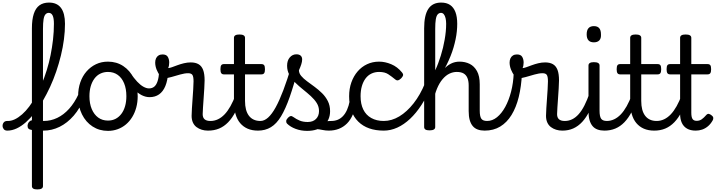

<svg xmlns="http://www.w3.org/2000/svg" viewBox="-125 -998 5575 1492"><path d="M165 474Q143 474 133 467.5Q123 461 123 448V-778Q123 -846 137.5 -890.5Q152 -935 181.5 -956.5Q211 -978 256 -978Q318 -978 349 -936.5Q380 -895 380 -813Q380 -755 372 -693Q364 -631 348.5 -567.5Q333 -504 312 -442.5Q291 -381 264.5 -323.5Q238 -266 208 -214.5Q178 -163 144.5 -121Q111 -79 76 -48Q41 -17 4.5 0Q-32 17 -68 17Q-87 17 -96 5.5Q-105 -6 -105 -20.5Q-105 -35 -96 -46.5Q-87 -58 -68 -58Q-39 -57 -10.5 -70.5Q18 -84 47 -109.5Q76 -135 102.5 -170.5Q129 -206 153.5 -250.5Q178 -295 199.5 -346Q221 -397 238.5 -453.5Q256 -510 268 -569.5Q280 -629 287 -690.5Q294 -752 294 -813Q294 -857 284 -877.5Q274 -898 254 -898Q239 -898 228.5 -886.5Q218 -875 213.5 -847.5Q209 -820 209 -773V448Q209 461 198 467.5Q187 474 165 474ZM213 17Q175 17 147.5 15Q120 13 107 8Q94 4 90.5 -9Q87 -22 92 -36Q97 -50 109 -58Q121 -66 137 -62Q145 -60 164.5 -59Q184 -58 215 -58Q234 -58 243 -46.5Q252 -35 251.5 -20.5Q251 -6 241.5 5.5Q232 17 213 17Z M213 17Q204 17 199.5 5.5Q195 -6 195 -20.5Q195 -35 200 -46.5Q205 -58 215 -58Q270 -58 320 -82Q370 -106 412 -152.5Q454 -199 485 -266Q490 -276 502.5 -273Q515 -270 525 -260.5Q535 -251 531 -241Q498 -157 448 -99.5Q398 -42 338 -12.5Q278 17 213 17Z M714 19Q647 19 594.5 -15Q542 -49 512 -109.5Q482 -170 482 -250Q482 -309 499 -358Q516 -407 547.5 -443Q579 -479 621 -499Q663 -519 714 -519Q781 -519 833 -484.5Q885 -450 915 -389.5Q945 -329 945 -251Q945 -204 934 -163Q923 -122 902.5 -88.5Q882 -55 853.5 -31Q825 -7 789.5 6Q754 19 714 19ZM714 -61Q747 -61 773 -74.5Q799 -88 818 -113Q837 -138 847 -173Q857 -208 857 -251Q857 -308 839.5 -350.5Q822 -393 790 -416Q758 -439 714 -439Q682 -439 655 -426Q628 -413 609 -387.5Q590 -362 580 -327.5Q570 -293 570 -250Q570 -193 588 -150.5Q606 -108 638 -84.5Q670 -61 714 -61Z M1037 -243Q1007 -243 976 -258.5Q945 -274 913.5 -308.5Q882 -343 847 -401Q838 -415 845 -427.5Q852 -440 865.5 -442.5Q879 -445 889 -430Q916 -390 941 -363.5Q966 -337 989.5 -324Q1013 -311 1033 -311Q1057 -311 1073.5 -324.5Q1090 -338 1099.5 -367Q1109 -396 1112 -441Q1113 -456 1124 -464.5Q1135 -473 1149 -473Q1163 -473 1173 -464.5Q1183 -456 1182 -438Q1178 -373 1160 -329.5Q1142 -286 1111 -264.5Q1080 -243 1037 -243Z M1490 17Q1465 17 1442.5 10Q1420 3 1402 -10.5Q1384 -24 1374 -46Q1364 -68 1364 -98Q1364 -123 1366.5 -157.5Q1369 -192 1371.5 -230.5Q1374 -269 1376.5 -304.5Q1379 -340 1379 -366Q1379 -403 1370 -416Q1361 -429 1337 -429Q1310 -429 1275 -419Q1240 -409 1207 -399.5Q1174 -390 1154 -390Q1136 -390 1119.5 -409.5Q1103 -429 1092 -457Q1081 -485 1081 -512Q1081 -530 1087.5 -544.5Q1094 -559 1107 -567Q1120 -575 1138 -575Q1168 -575 1179 -556Q1190 -537 1190 -512Q1190 -501 1188 -489.5Q1186 -478 1182 -469Q1192 -469 1210.5 -475.5Q1229 -482 1253 -491Q1277 -500 1304 -506.5Q1331 -513 1357 -513Q1394 -513 1418 -499Q1442 -485 1453.5 -454.5Q1465 -424 1465 -373Q1465 -348 1462.5 -311.5Q1460 -275 1457.5 -236Q1455 -197 1452.5 -163.5Q1450 -130 1450 -111Q1450 -84 1465 -71Q1480 -58 1509 -58Q1523 -58 1530 -46.5Q1537 -35 1535.5 -20.5Q1534 -6 1523 5.5Q1512 17 1490 17Z M1492 17Q1478 17 1471.5 5.5Q1465 -6 1466.5 -20.5Q1468 -35 1479 -46.5Q1490 -58 1511 -58Q1541 -58 1568.5 -71Q1596 -84 1620 -109Q1644 -134 1666 -173Q1688 -212 1707 -264Q1712 -279 1724.5 -278Q1737 -277 1746 -268Q1755 -259 1752 -248Q1731 -180 1705.5 -130.5Q1680 -81 1648 -48Q1616 -15 1577.5 1Q1539 17 1492 17Z M1880 17Q1834 17 1799.5 2Q1765 -13 1741 -41.5Q1717 -70 1705 -112.5Q1693 -155 1693 -211V-420H1615Q1601 -420 1594.5 -429Q1588 -438 1588 -460Q1588 -483 1594.5 -491.5Q1601 -500 1615 -500H1693V-704Q1693 -717 1703.5 -723.5Q1714 -730 1736 -730Q1757 -730 1768 -723.5Q1779 -717 1779 -704V-500H1906Q1921 -500 1927.5 -491.5Q1934 -483 1934 -460Q1934 -438 1927.5 -429Q1921 -420 1906 -420H1779V-214Q1779 -176 1786.5 -147.5Q1794 -119 1809 -99Q1824 -79 1846.5 -68.5Q1869 -58 1898 -58Q1912 -58 1919 -46.5Q1926 -35 1924.5 -20.5Q1923 -6 1912 5.5Q1901 17 1880 17Z M1880 17Q1861 17 1854.5 5.5Q1848 -6 1852 -20.5Q1856 -35 1868 -46.5Q1880 -58 1899 -58Q1929 -58 1958.5 -84.5Q1988 -111 2017 -163.5Q2046 -216 2076.5 -296.5Q2107 -377 2140 -486Q2145 -501 2159.5 -502Q2174 -503 2186 -495Q2198 -487 2194 -471Q2159 -338 2126.5 -245Q2094 -152 2059 -94Q2024 -36 1980 -9.5Q1936 17 1880 17Z M2430 17Q2406 17 2382 12Q2358 7 2334.5 5Q2311 3 2284 13L2306 -20Q2339 -35 2364 -43.5Q2389 -52 2409 -55Q2429 -58 2449 -58Q2458 -58 2460 -46.5Q2462 -35 2458 -20.5Q2454 -6 2446.5 5.5Q2439 17 2430 17ZM2262 19Q2214 19 2172.5 3.5Q2131 -12 2105 -38Q2098 -46 2099 -58Q2100 -70 2113 -83Q2124 -94 2133 -96Q2142 -98 2154 -89Q2179 -71 2205 -60.5Q2231 -50 2266 -50Q2307 -50 2330.5 -73.5Q2354 -97 2354 -135Q2354 -169 2336.5 -197Q2319 -225 2290.5 -251Q2262 -277 2230 -302.5Q2198 -328 2170 -355.5Q2142 -383 2124 -415.5Q2106 -448 2106 -487Q2106 -528 2127 -552Q2148 -576 2178 -576Q2200 -576 2211.5 -565.5Q2223 -555 2223 -536Q2223 -519 2216 -497.5Q2209 -476 2198 -452Q2198 -429 2215.5 -408Q2233 -387 2261 -366.5Q2289 -346 2319.5 -323.5Q2350 -301 2377.5 -274Q2405 -247 2422.5 -212.5Q2440 -178 2440 -134Q2440 -65 2391.5 -23Q2343 19 2262 19Z M2430 17Q2416 17 2409.5 5.5Q2403 -6 2404.5 -20.5Q2406 -35 2417 -46.5Q2428 -58 2449 -58Q2476 -58 2498.5 -67Q2521 -76 2539.5 -95Q2558 -114 2571.5 -144Q2585 -174 2593 -215Q2596 -230 2609 -233.5Q2622 -237 2634 -232Q2646 -227 2644 -212Q2636 -153 2617.5 -109.5Q2599 -66 2571.5 -38.5Q2544 -11 2508.5 3Q2473 17 2430 17Z M2857 17Q2730 17 2659 -53Q2588 -123 2588 -250Q2588 -309 2605.5 -358Q2623 -407 2654 -443Q2685 -479 2727.5 -499Q2770 -519 2821 -519Q2867 -519 2915 -499Q2963 -479 2999 -435Q3010 -421 3007 -411.5Q3004 -402 2993 -390Q2980 -377 2969 -374Q2958 -371 2946 -381Q2918 -404 2891.5 -421.5Q2865 -439 2821 -439Q2788 -439 2761 -426Q2734 -413 2715.5 -388Q2697 -363 2687 -328.5Q2677 -294 2677 -250Q2677 -190 2698 -147Q2719 -104 2760 -81Q2801 -58 2857 -58Q2871 -58 2878.5 -46.5Q2886 -35 2886 -20.5Q2886 -6 2879 5.5Q2872 17 2857 17Z M2857 17Q2840 17 2831.5 5.5Q2823 -6 2823 -20.5Q2823 -35 2831.5 -46.5Q2840 -58 2857 -58Q2919 -58 2978 -93.5Q3037 -129 3089 -195Q3141 -261 3178 -352Q3184 -365 3198 -365.5Q3212 -366 3222 -356Q3232 -346 3224 -327Q3192 -247 3150.5 -183Q3109 -119 3061.5 -74.5Q3014 -30 2962.5 -6.5Q2911 17 2857 17Z M3641 17Q3611 17 3587.5 8.5Q3564 0 3548.5 -18.5Q3533 -37 3525 -65.5Q3517 -94 3517 -135V-334Q3517 -368 3507.5 -391.5Q3498 -415 3478 -427Q3458 -439 3424 -439Q3395 -439 3367 -425.5Q3339 -412 3314 -382.5Q3289 -353 3270.5 -308.5Q3252 -264 3242 -202L3226 -267Q3246 -331 3269.5 -378Q3293 -425 3320.5 -456.5Q3348 -488 3379 -503.5Q3410 -519 3446 -519Q3490 -519 3525 -501.5Q3560 -484 3581.5 -445.5Q3603 -407 3603 -343V-138Q3603 -94 3615 -76Q3627 -58 3660 -58Q3674 -58 3681 -46.5Q3688 -35 3686.5 -20.5Q3685 -6 3674 5.5Q3663 17 3641 17ZM3213 15Q3191 15 3181 8.5Q3171 2 3171 -11V-778Q3171 -880 3203.5 -929Q3236 -978 3303 -978Q3345 -978 3372.5 -959.5Q3400 -941 3414 -904.5Q3428 -868 3428 -813Q3428 -785 3425 -755Q3422 -725 3415.5 -693.5Q3409 -662 3399.5 -629.5Q3390 -597 3376.5 -563Q3363 -529 3345.5 -494Q3328 -459 3306 -423Q3284 -387 3257 -350V-11Q3257 2 3246 8.5Q3235 15 3213 15ZM3257 -452Q3270 -479 3280.5 -507.5Q3291 -536 3300.5 -566Q3310 -596 3317.5 -627.5Q3325 -659 3330.5 -690.5Q3336 -722 3339 -752.5Q3342 -783 3342 -813Q3342 -837 3337.5 -856.5Q3333 -876 3324 -887Q3315 -898 3302 -898Q3287 -898 3276.5 -886.5Q3266 -875 3261.5 -847.5Q3257 -820 3257 -773Z M3641 17Q3622 17 3615.5 5.5Q3609 -6 3613 -20.5Q3617 -35 3629 -46.5Q3641 -58 3660 -58Q3701 -58 3737 -87Q3773 -116 3801 -167Q3829 -218 3846.5 -285.5Q3864 -353 3867 -430Q3868 -442 3878 -447Q3888 -452 3900.5 -451Q3913 -450 3922.5 -444Q3932 -438 3931 -426Q3926 -325 3906 -244Q3886 -163 3850 -104.5Q3814 -46 3762 -14.5Q3710 17 3641 17Z M4244 17Q4219 17 4196.5 10Q4174 3 4156 -10.5Q4138 -24 4128 -46Q4118 -68 4118 -98Q4118 -123 4120.5 -157.5Q4123 -192 4125.5 -230.5Q4128 -269 4130.5 -304.5Q4133 -340 4133 -366Q4133 -403 4124 -416Q4115 -429 4091 -429Q4064 -429 4029 -419Q3994 -409 3961 -399.5Q3928 -390 3908 -390Q3890 -390 3873.5 -409.5Q3857 -429 3846 -457Q3835 -485 3835 -512Q3835 -530 3841.5 -544.5Q3848 -559 3861 -567Q3874 -575 3892 -575Q3922 -575 3933 -556Q3944 -537 3944 -512Q3944 -501 3942 -489.5Q3940 -478 3936 -469Q3946 -469 3964.5 -475.5Q3983 -482 4007 -491Q4031 -500 4058 -506.5Q4085 -513 4111 -513Q4148 -513 4172 -499Q4196 -485 4207.5 -454.5Q4219 -424 4219 -373Q4219 -348 4216.5 -311.5Q4214 -275 4211.5 -236Q4209 -197 4206.5 -163.5Q4204 -130 4204 -111Q4204 -84 4219 -71Q4234 -58 4263 -58Q4277 -58 4284 -46.5Q4291 -35 4289.5 -20.5Q4288 -6 4277 5.5Q4266 17 4244 17Z M4246 17Q4232 17 4225.5 5.5Q4219 -6 4220.5 -20.5Q4222 -35 4233 -46.5Q4244 -58 4265 -58Q4294 -58 4321 -71Q4348 -84 4372 -111Q4396 -138 4417 -179.5Q4438 -221 4457 -276Q4462 -291 4474 -290.5Q4486 -290 4495.5 -280.5Q4505 -271 4502 -259Q4482 -189 4456.5 -137Q4431 -85 4399.5 -51Q4368 -17 4330 0Q4292 17 4246 17Z M4572 17Q4542 17 4518.5 8.5Q4495 0 4479.5 -18.5Q4464 -37 4456 -65.5Q4448 -94 4448 -135V-489Q4448 -502 4458.5 -508.5Q4469 -515 4490 -515Q4512 -515 4523 -508.5Q4534 -502 4534 -489V-138Q4534 -94 4546 -76Q4558 -58 4591 -58Q4605 -58 4612 -46.5Q4619 -35 4617.5 -20.5Q4616 -6 4605 5.5Q4594 17 4572 17ZM4490 -669Q4462 -669 4448 -684.5Q4434 -700 4434 -731Q4434 -763 4448 -779Q4462 -795 4490 -795Q4518 -795 4531.5 -779Q4545 -763 4545 -731Q4547 -700 4532.5 -684.5Q4518 -669 4490 -669Z M4571 17Q4557 17 4550.5 5.5Q4544 -6 4545.5 -20.5Q4547 -35 4558 -46.5Q4569 -58 4590 -58Q4620 -58 4647.5 -71Q4675 -84 4699 -109Q4723 -134 4745 -173Q4767 -212 4786 -264Q4791 -279 4803.5 -278Q4816 -277 4825 -268Q4834 -259 4831 -248Q4810 -180 4784.5 -130.5Q4759 -81 4727 -48Q4695 -15 4656.5 1Q4618 17 4571 17Z M4959 17Q4913 17 4878.5 2Q4844 -13 4820 -41.5Q4796 -70 4784 -112.5Q4772 -155 4772 -211V-420H4694Q4680 -420 4673.5 -429Q4667 -438 4667 -460Q4667 -483 4673.5 -491.5Q4680 -500 4694 -500H4772V-704Q4772 -717 4782.5 -723.5Q4793 -730 4815 -730Q4836 -730 4847 -723.5Q4858 -717 4858 -704V-500H4985Q5000 -500 5006.5 -491.5Q5013 -483 5013 -460Q5013 -438 5006.5 -429Q5000 -420 4985 -420H4858V-214Q4858 -176 4865.5 -147.5Q4873 -119 4888 -99Q4903 -79 4925.5 -68.5Q4948 -58 4977 -58Q4991 -58 4998 -46.5Q5005 -35 5003.5 -20.5Q5002 -6 4991 5.5Q4980 17 4959 17Z M4959 17Q4945 17 4938.5 5.5Q4932 -6 4933.5 -20.5Q4935 -35 4946 -46.5Q4957 -58 4978 -58Q5008 -58 5035.5 -71Q5063 -84 5087 -109Q5111 -134 5133 -173Q5155 -212 5174 -264Q5179 -279 5191.5 -278Q5204 -277 5213 -268Q5222 -259 5219 -248Q5198 -180 5172.5 -130.5Q5147 -81 5115 -48Q5083 -15 5044.5 1Q5006 17 4959 17Z M5281 17Q5241 17 5214 1.5Q5187 -14 5173.5 -43Q5160 -72 5160 -113V-420H5083Q5068 -420 5061.5 -429Q5055 -438 5055 -460Q5055 -483 5061.5 -491.5Q5068 -500 5083 -500H5160V-704Q5160 -717 5170.5 -723.5Q5181 -730 5203 -730Q5225 -730 5236 -723.5Q5247 -717 5247 -704V-500H5373Q5388 -500 5394.5 -491.5Q5401 -483 5401 -460Q5401 -438 5394.5 -429Q5388 -420 5373 -420H5247V-122Q5247 -88 5256.5 -73.5Q5266 -59 5289 -59Q5311 -59 5328 -71Q5345 -83 5363 -104Q5373 -115 5383 -113Q5393 -111 5403 -103Q5416 -94 5417.5 -83.5Q5419 -73 5414 -64Q5398 -35 5376.5 -17Q5355 1 5331 9Q5307 17 5281 17Z"/></svg>

Font: Playwrite IT Trad
Style: Regular
Weight: 400
Designer: Veronika Burian, José Scaglione
Foundry: TypeTogether
Version: Version 1.002